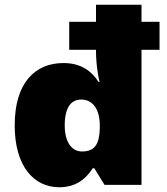

<svg xmlns="http://www.w3.org/2000/svg" viewBox="-20 -780 703 810"><path d="M230 10C301 10 343 -26 371 -70H378L421 0H577V-570H653V-688H577V-760H385V-688H272V-570H385V-565C385 -505 396 -450 400 -434H396C367 -479 323 -514 248 -514C128 -514 42 -431 42 -251C42 -81 121 10 230 10ZM326 -141C275 -141 253 -193 253 -249C253 -332 283 -360 323 -360C370 -360 401 -321 401 -250V-238C399 -173 381 -141 326 -141Z"/></svg>

Font: Noto Sans Sinhala UI Black
Style: Regular
Weight: 900
Designer: Jelle Bosma - Monotype Design Team
Foundry: Monotype Imaging Inc.
Version: Version 2.006